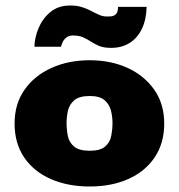

<svg xmlns="http://www.w3.org/2000/svg" viewBox="-20 -668 651 698"><path d="M306 10Q227 10 165 -17Q103 -44 68 -95.5Q33 -147 33 -219Q33 -290 69 -341.5Q105 -393 167 -421Q229 -449 306 -449Q383 -449 444 -421Q505 -393 541 -341.5Q577 -290 577 -219Q577 -147 542 -95.5Q507 -44 446 -17Q385 10 306 10ZM306 -120Q345 -120 362.5 -135.5Q380 -151 384.5 -174.5Q389 -198 389 -221Q389 -243 383.5 -265.5Q378 -288 360.5 -303.5Q343 -319 306 -319Q268 -319 250 -303.5Q232 -288 227 -265.5Q222 -243 222 -221Q222 -198 226.5 -174.5Q231 -151 249 -135.5Q267 -120 306 -120ZM384 -494Q357 -494 340.5 -501Q324 -508 311 -516.5Q298 -525 283 -532Q268 -539 245 -539Q230 -539 220.5 -531Q211 -523 207 -513.5Q203 -504 202 -498H105Q106 -532 120.5 -566.5Q135 -601 163.5 -624.5Q192 -648 235 -648Q260 -648 278.5 -642Q297 -636 312 -628Q327 -620 340.5 -614Q354 -608 368 -608Q373 -608 383 -608.5Q393 -609 401 -616Q409 -623 409 -643H513Q512 -597 496 -563.5Q480 -530 451.5 -512Q423 -494 384 -494Z"/></svg>

Font: Teachers ExtraBold
Style: Regular
Weight: 800
Designer: Alfredo Marco Pradil, Chank Diesel
Version: Version 1.001